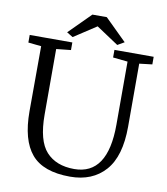

<svg xmlns="http://www.w3.org/2000/svg" viewBox="-100 -1021 970 1118"><g transform="rotate(10 385.0 -462.0)"><path d="M568 -812 528 -789 397 -876 264 -789 228 -811 355 -938H440ZM749 -713 673 -704V-331Q673 -156 597.5 -71Q522 14 390 14Q231 14 161.5 -68Q92 -150 92 -320L93 -705L16 -713V-758H268V-713L182 -704V-317Q182 -162 240.5 -98Q299 -34 406 -34Q604 -34 604 -331V-704L517 -713V-758H749Z"/></g></svg>

Font: Grenzecho Serif
Style: Serif-Regular
Weight: 400
Designer: Dan Reynolds
Foundry: Dan Reynolds
Version: Version 1.001; ttfautohint (v1.1) -l 5 -r 5 -G 72 -x 0 -D la